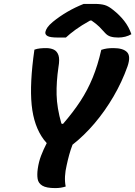

<svg xmlns="http://www.w3.org/2000/svg" viewBox="-20 -954 692 982"><path d="M316 0Q303 4 290.5 6Q278 8 262 8Q217 8 196.5 -4.5Q176 -17 172.5 -39Q169 -61 173 -90Q178 -126 190 -157.5Q202 -189 219 -222Q212 -230 204 -240Q153 -308 142 -417Q131 -526 156 -700Q170 -705 185 -706.5Q200 -708 216 -708Q239 -708 255.5 -700Q272 -692 279 -671.5Q286 -651 279 -611Q268 -536 269.5 -469.5Q271 -403 294 -322L302 -320Q354 -380 391 -436.5Q428 -493 454 -556.5Q480 -620 498 -699Q513 -704 527 -706Q541 -708 560 -708Q610 -708 630 -687Q650 -666 632 -614Q604 -535 560.5 -460.5Q517 -386 463.5 -323Q410 -260 351 -214Q341 -188 334 -162.5Q327 -137 321 -109Q314 -80 312.5 -52.5Q311 -25 316 0ZM408 -934H464Q496 -934 516 -928Q536 -922 559 -903Q591 -878 615 -847.5Q639 -817 652 -779Q622 -762 585 -762Q562 -762 545.5 -767Q529 -772 516 -787Q503 -802 488.5 -816.5Q474 -831 448 -849H441Q396 -824 366 -802Q336 -780 317 -762H277Q237 -762 223.5 -769.5Q210 -777 212 -790Q214 -801 222.5 -813.5Q231 -826 250 -842Q320 -899 408 -934Z"/></svg>

Font: Recursive Mn Csl St
Style: Bold Italic
Weight: 700
Italic angle: -15°
Monospace: yes
Version: Version 1.079;hotconv 1.0.112;makeotfexe 2.5.65598; ttfautoh